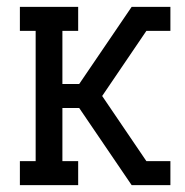

<svg xmlns="http://www.w3.org/2000/svg" viewBox="-20 -540 540 560"><path d="M38 0V-70H84V-450H38V-520H208V-450H162V-295H211L364 -520H477V-450H407L278 -260L407 -70H477V0H364L211 -225H162V-70H208V0Z"/></svg>

Font: Iosevka Curly Slab
Style: Regular
Weight: 400
Monospace: yes
Designer: Belleve Invis
Foundry: Belleve Invis
Version: Version 22.1.2; ttfautohint (v1.8.4)